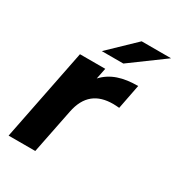

<svg xmlns="http://www.w3.org/2000/svg" viewBox="-179 -862 894 973"><g transform="rotate(30 268.0 -375.5)"><path d="M536 -751H364L214 -607H340ZM261 -474 274 -538H126L19 0H175L227 -260C247 -361 306 -404 398 -404C411 -404 420 -403 434 -402L462 -546C375 -546 309 -526 261 -474Z"/></g></svg>

Font: AWKNG-Font
Style: Bold Italic
Weight: 700
Italic angle: -11.3°
Designer: Awakening Church
Foundry: Awakening Church
Version: Version 1.700;PS 001.700;hotconv 1.0.88;makeotf.lib2.5.64775